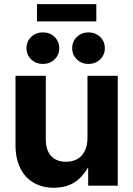

<svg xmlns="http://www.w3.org/2000/svg" viewBox="-20 -883 634 913"><path d="M235.8 9.8Q181.2 9.8 139.9 -14.2Q98.6 -38.1 76.2 -83.7Q53.7 -129.4 53.7 -193.8V-522.5H197.8V-220.2Q197.8 -168.9 223.1 -141.4Q248.5 -113.8 293.5 -113.8Q323.7 -113.8 346.7 -126.2Q369.6 -138.7 382.8 -164.6Q396 -190.4 396 -229.5V-522.5H540V0H399.4L398.9 -134.8H419.9Q396 -66.4 351.1 -28.3Q306.2 9.8 235.8 9.8ZM400.9 -579.1Q367.7 -579.1 345.5 -600.6Q323.2 -622.1 323.2 -653.8Q323.2 -686 345.7 -707.5Q368.2 -729 400.9 -729Q434.1 -729 456.3 -707.5Q478.5 -686 478.5 -653.8Q478.5 -622.1 456.3 -600.6Q434.1 -579.1 400.9 -579.1ZM184.1 -579.1Q150.4 -579.1 128.2 -600.6Q106 -622.1 106 -653.8Q106 -686 128.4 -707.5Q150.9 -729 184.1 -729Q217.3 -729 239.5 -707.5Q261.7 -686 261.7 -653.8Q261.7 -622.1 239.5 -600.6Q217.3 -579.1 184.1 -579.1ZM438 -863.3V-781.2H155.8V-863.3Z"/></svg>

Font: Inter 28pt
Style: Bold
Weight: 700
Designer: Rasmus Andersson
Foundry: rsms
Version: Version 4.001;git-66647c0bb